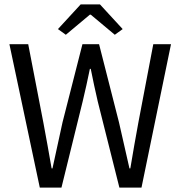

<svg xmlns="http://www.w3.org/2000/svg" viewBox="-20 -858 826 878"><path d="M349 -838 245 -725 281 -699 391 -791H395L505 -699L541 -725L437 -838ZM23 -656 162 0H261L358 -394C370 -445 381 -493 391 -543H395C405 -493 415 -445 427 -394L526 0H627L762 -656H681L613 -299C600 -230 588 -159 576 -88H572L524 -299L433 -656H357L266 -299L220 -88H216C204 -158 191 -229 178 -299L109 -656Z"/></svg>

Font: Cambridge Sans
Style: Regular
Weight: 400
Version: Version 2.020;PS 002.020;hotconv 1.0.88;makeotf.lib2.5.64775